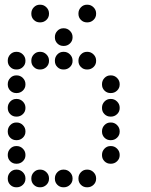

<svg xmlns="http://www.w3.org/2000/svg" viewBox="-20 -808 640 815"><path d="M149 -788Q134 -788 123.5 -777Q113 -766 113 -751V-749Q113 -734 123.5 -723.5Q134 -713 149 -713H151Q166 -713 177 -723.5Q188 -734 188 -749V-751Q188 -766 177 -777Q166 -788 151 -788ZM349 -788Q334 -788 323.5 -777Q313 -766 313 -751V-749Q313 -734 323.5 -723.5Q334 -713 349 -713H351Q366 -713 377 -723.5Q388 -734 388 -749V-751Q388 -766 377 -777Q366 -788 351 -788ZM249 -688Q234 -688 223.5 -677Q213 -666 213 -651V-649Q213 -634 223.5 -623.5Q234 -613 249 -613H251Q266 -613 277 -623.5Q288 -634 288 -649V-651Q288 -666 277 -677Q266 -688 251 -688ZM49 -588Q34 -588 23.5 -577Q13 -566 13 -551V-549Q13 -534 23.5 -523.5Q34 -513 49 -513H51Q66 -513 77 -523.5Q88 -534 88 -549V-551Q88 -566 77 -577Q66 -588 51 -588ZM149 -588Q134 -588 123.5 -577Q113 -566 113 -551V-549Q113 -534 123.5 -523.5Q134 -513 149 -513H151Q166 -513 177 -523.5Q188 -534 188 -549V-551Q188 -566 177 -577Q166 -588 151 -588ZM249 -588Q234 -588 223.5 -577Q213 -566 213 -551V-549Q213 -534 223.5 -523.5Q234 -513 249 -513H251Q266 -513 277 -523.5Q288 -534 288 -549V-551Q288 -566 277 -577Q266 -588 251 -588ZM349 -588Q334 -588 323.5 -577Q313 -566 313 -551V-549Q313 -534 323.5 -523.5Q334 -513 349 -513H351Q366 -513 377 -523.5Q388 -534 388 -549V-551Q388 -566 377 -577Q366 -588 351 -588ZM49 -488Q34 -488 23.5 -477Q13 -466 13 -451V-449Q13 -434 23.5 -423.5Q34 -413 49 -413H51Q66 -413 77 -423.5Q88 -434 88 -449V-451Q88 -466 77 -477Q66 -488 51 -488ZM449 -488Q434 -488 423.5 -477Q413 -466 413 -451V-449Q413 -434 423.5 -423.5Q434 -413 449 -413H451Q466 -413 477 -423.5Q488 -434 488 -449V-451Q488 -466 477 -477Q466 -488 451 -488ZM49 -388Q34 -388 23.5 -377Q13 -366 13 -351V-349Q13 -334 23.5 -323.5Q34 -313 49 -313H51Q66 -313 77 -323.5Q88 -334 88 -349V-351Q88 -366 77 -377Q66 -388 51 -388ZM449 -388Q434 -388 423.5 -377Q413 -366 413 -351V-349Q413 -334 423.5 -323.5Q434 -313 449 -313H451Q466 -313 477 -323.5Q488 -334 488 -349V-351Q488 -366 477 -377Q466 -388 451 -388ZM49 -288Q34 -288 23.5 -277Q13 -266 13 -251V-249Q13 -234 23.5 -223.5Q34 -213 49 -213H51Q66 -213 77 -223.5Q88 -234 88 -249V-251Q88 -266 77 -277Q66 -288 51 -288ZM449 -288Q434 -288 423.5 -277Q413 -266 413 -251V-249Q413 -234 423.5 -223.5Q434 -213 449 -213H451Q466 -213 477 -223.5Q488 -234 488 -249V-251Q488 -266 477 -277Q466 -288 451 -288ZM49 -188Q34 -188 23.5 -177Q13 -166 13 -151V-149Q13 -134 23.5 -123.5Q34 -113 49 -113H51Q66 -113 77 -123.5Q88 -134 88 -149V-151Q88 -166 77 -177Q66 -188 51 -188ZM449 -188Q434 -188 423.5 -177Q413 -166 413 -151V-149Q413 -134 423.5 -123.5Q434 -113 449 -113H451Q466 -113 477 -123.5Q488 -134 488 -149V-151Q488 -166 477 -177Q466 -188 451 -188ZM49 -88Q34 -88 23.5 -77Q13 -66 13 -51V-49Q13 -34 23.5 -23.5Q34 -13 49 -13H51Q66 -13 77 -23.5Q88 -34 88 -49V-51Q88 -66 77 -77Q66 -88 51 -88ZM149 -88Q134 -88 123.5 -77Q113 -66 113 -51V-49Q113 -34 123.5 -23.5Q134 -13 149 -13H151Q166 -13 177 -23.5Q188 -34 188 -49V-51Q188 -66 177 -77Q166 -88 151 -88ZM249 -88Q234 -88 223.5 -77Q213 -66 213 -51V-49Q213 -34 223.5 -23.5Q234 -13 249 -13H251Q266 -13 277 -23.5Q288 -34 288 -49V-51Q288 -66 277 -77Q266 -88 251 -88ZM349 -88Q334 -88 323.5 -77Q313 -66 313 -51V-49Q313 -34 323.5 -23.5Q334 -13 349 -13H351Q366 -13 377 -23.5Q388 -34 388 -49V-51Q388 -66 377 -77Q366 -88 351 -88Z"/></svg>

Font: Doto Rounded
Style: Bold
Weight: 700
Monospace: yes
Version: Version 1.000